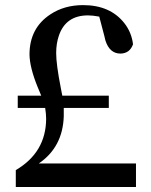

<svg xmlns="http://www.w3.org/2000/svg" viewBox="-20 -746 603 766"><path d="M134.8 -93.8H522.5V0H43V-67.4Q163.1 -137.7 164.1 -271.5Q164.1 -291 160.2 -315.4H50.8V-364.3H144.5Q139.6 -376 129.9 -399.4Q98.6 -476.6 97.7 -528.3Q97.7 -633.8 180.7 -688.5Q236.3 -725.6 311.5 -725.6Q418.9 -725.6 475.6 -654.3Q504.9 -617.2 510.7 -569.3Q498 -533.2 460.9 -532.2Q417 -532.2 400.4 -585Q398.4 -592.8 396.5 -601.6L376 -679.7Q349.6 -684.6 331.1 -684.6Q242.2 -684.6 214.8 -603.5Q204.1 -572.3 204.1 -534.2Q204.1 -489.3 222.7 -394.5Q226.6 -377 228.5 -364.3H414.1V-315.4H234.4V-282.2Q230.5 -159.2 134.8 -93.8Z"/></svg>

Font: GenYoMin JP SemiBold
Style: Regular
Weight: 600
Version: Version 1.001;PS 1;hotconv 16.6.51;makeotf.lib2.5.65220 DEVE